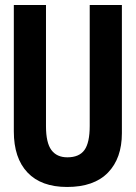

<svg xmlns="http://www.w3.org/2000/svg" viewBox="-20 -734 540 764"><path d="M247 10Q144 10 89.5 -47.5Q35 -105 35 -211V-714H163V-232Q163 -166 184.5 -137Q206 -108 248 -108Q295 -108 316 -137Q337 -166 337 -233V-714H465V-204Q465 -104 409.5 -47Q354 10 247 10Z"/></svg>

Font: Noto Sans Mono ExtraCondensed
Style: Bold
Weight: 700
Width: 2
Designer: Monotype Design Team
Foundry: Monotype Imaging Inc.
Version: Version 2.014